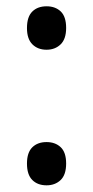

<svg xmlns="http://www.w3.org/2000/svg" viewBox="-20 -566 290 598"><path d="M64 -56.6Q64 -90.8 80.6 -107.2Q97.2 -123.5 125 -123.5Q151.9 -123.5 168.9 -107.7Q186 -91.8 186 -56.6Q186 -21.5 168.7 -5.1Q151.4 11.2 125 11.2Q97.2 11.2 80.6 -5.4Q64 -22 64 -56.6ZM64 -478.5Q64 -513.7 80.6 -530Q97.2 -546.4 125 -546.4Q152.3 -546.4 169.2 -530.3Q186 -514.2 186 -479Q186 -444.3 168.7 -427.7Q151.4 -411.1 125 -411.1Q97.7 -411.1 80.8 -428Q64 -444.8 64 -478.5Z"/></svg>

Font: Open Sans SemiCondensed Medium
Style: Regular
Weight: 500
Width: 4
Designer: Monotype Design Team
Foundry: Monotype Imaging Inc.
Version: Version 3.000